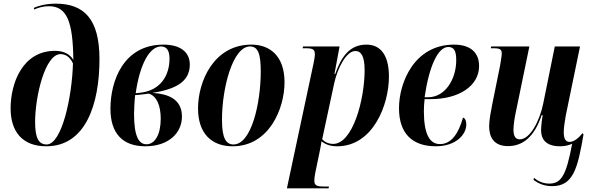

<svg xmlns="http://www.w3.org/2000/svg" viewBox="-20 -790 3228 1050"><path d="M233 10C448 10 524 -219 524 -467C524 -688 438 -770 285 -770C229 -770 186 -757 165 -747L167 -738C186 -747 215 -756 247 -756C346 -756 379 -672 381 -462C365 -491 332 -512 281 -512C103 -512 38 -335 38 -197C38 -72 101 10 233 10ZM235 0C192 0 172 -34 172 -123C172 -262 226 -494 311 -494C339 -494 363 -478 379 -443C374 -259 318 0 235 0Z M775 10C900 10 975 -61 975 -153C975 -252 893 -277 814 -282C939 -302 1018 -342 1018 -437C1018 -506 965 -546 874 -546C656 -546 584 -349 584 -195C584 -60 651 10 775 10ZM740 -282 722 -280C745 -440 798 -536 861 -536C894 -536 907 -510 907 -469C907 -383 863 -293 740 -282ZM781 -1C742 -1 713 -38 713 -168C713 -185 716 -246 719 -270C742 -271 776 -276 793 -278C837 -266 859 -212 859 -141C859 -54 827 -1 781 -1Z M1252 10C1451 10 1536 -195 1536 -340C1536 -486 1454 -546 1355 -546C1150 -546 1063 -346 1063 -197C1063 -58 1139 10 1252 10ZM1257 0C1215 0 1194 -36 1194 -135C1194 -312 1254 -536 1347 -536C1391 -536 1406 -496 1406 -399C1406 -226 1355 0 1257 0Z M1695 -445 1549 240H1777L1779 230H1752C1714 230 1699 225 1699 198C1699 188 1700 176 1704 156L1729 35C1733 14 1736 1 1738 -17C1760 -1 1784 10 1824 10C2020 10 2107 -217 2107 -371C2107 -493 2058 -546 1984 -546C1894 -546 1847 -482 1813 -385H1809L1837 -536H1637L1635 -526H1656C1694 -526 1702 -517 1702 -491C1702 -482 1699 -465 1695 -445ZM1802 -3C1775 -3 1753 -15 1742 -29L1808 -336C1825 -414 1873 -511 1923 -511C1956 -511 1974 -481 1974 -406C1974 -245 1909 -3 1802 -3Z M2363 10C2475 10 2530 -56 2530 -108C2530 -133 2522 -144 2512 -147C2488 -62 2450 -2 2386 -2C2331 -2 2298 -53 2298 -184C2298 -198 2300 -236 2302 -248H2337C2488 -248 2600 -319 2600 -429C2600 -504 2551 -546 2463 -546C2246 -546 2162 -339 2162 -198C2162 -56 2239 10 2363 10ZM2320 -258H2302C2326 -426 2375 -533 2431 -533C2462 -533 2475 -514 2475 -461C2475 -357 2415 -258 2320 -258Z M2999 228C3114 228 3139 134 3171 -55L3166 -62C3145 -36 3120 -14 3095 -14C3073 -14 3063 -32 3063 -66C3063 -89 3068 -125 3074 -158L3152 -536H3014L2951 -225C2932 -130 2879 -28 2823 -28C2800 -28 2788 -44 2788 -81C2788 -104 2794 -149 2803 -187L2875 -536H2666L2664 -526H2683C2716 -526 2724 -518 2724 -497C2724 -485 2720 -464 2715 -432L2671 -215C2664 -179 2655 -132 2655 -100C2655 -41 2680 9 2758 9C2838 9 2902 -40 2942 -160H2948C2944 -144 2939 -96 2939 -78C2939 -32 2962 10 3043 10C3070 10 3092 4 3109 -4C3076 173 3048 214 2983 214C2948 214 2920 199 2901 183L2897 193C2923 213 2955 228 2999 228Z"/></svg>

Font: Noto Serif Display Condensed
Style: Bold Italic
Weight: 700
Width: 3
Italic angle: -12°
Designer: Monotype Design Team
Foundry: Monotype Imaging Inc.
Version: Version 2.009